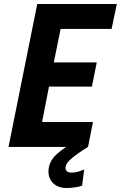

<svg xmlns="http://www.w3.org/2000/svg" viewBox="-20 -740 608 967"><path d="M22.9 0 167.5 -719.7H568.4L542 -594.2H285.2L251 -425.8H467.3L442.9 -303.7H226.6L191.9 -125.5H448.2L423.3 0ZM317.4 207Q267.1 207 242.2 176.8Q217.3 146.5 226.6 100.6Q234.9 63 268.6 33.7Q302.2 4.4 354.5 -25.4L423.3 0Q398.4 15.1 373.8 32.2Q349.1 49.3 331.5 66.2Q314 83 310.5 99.6Q308.1 112.8 315.4 121.1Q322.8 129.4 341.8 129.4Q359.4 129.4 377.2 123.5Q395 117.7 403.8 113.3L393.6 194.8Q378.4 201.2 355 204.1Q331.5 207 317.4 207Z"/></svg>

Font: Reddit Sans
Style: Bold Italic
Weight: 700
Italic angle: -11.25°
Designer: Stephen Hutchings
Version: Version 1.013